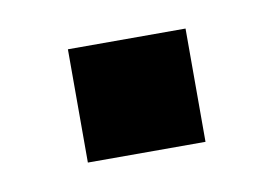

<svg xmlns="http://www.w3.org/2000/svg" viewBox="-33 -173 308 217"><g transform="rotate(-10 121.5 -65.0)"><path d="M54 -130H189V0H54Z"/></g></svg>

Font: Mozilla Headline BETA SemiBold
Style: Regular
Weight: 600
Designer: Studio DRAMA
Foundry: Studio DRAMA
Version: Version 0.100